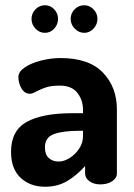

<svg xmlns="http://www.w3.org/2000/svg" viewBox="-20 -702 511 731"><path d="M201 -630Q201 -609 186.5 -593Q172 -577 151 -577Q130 -577 115 -593Q100 -609 100 -630Q100 -651 115 -666.5Q130 -682 151 -682Q172 -682 186.5 -666.5Q201 -651 201 -630ZM351 -630Q351 -609 336 -593Q321 -577 301 -577Q280 -577 264.5 -593Q249 -609 249 -630Q249 -651 264 -666.5Q279 -682 301 -682Q321 -682 336 -666.5Q351 -651 351 -630ZM425 -286V-41Q425 -24 407 -12Q389 0 362 0Q337 0 320.5 -12Q304 -24 304 -41V-70Q272 -34 235.5 -12.5Q199 9 152 9Q95 9 58.5 -25Q22 -59 22 -124Q22 -205 82 -238Q142 -271 255 -271H296V-284Q296 -321 274.5 -348.5Q253 -376 208 -376Q176 -376 157 -370Q138 -364 119 -354Q103 -345 94 -345Q74 -345 62 -365Q50 -385 50 -409Q50 -429 74.5 -445.5Q99 -462 136.5 -471.5Q174 -481 210 -481Q319 -481 372 -425.5Q425 -370 425 -286ZM151 -141Q151 -114 165.5 -100.5Q180 -87 204 -87Q224 -87 246 -101Q268 -115 282 -137Q296 -159 296 -183V-204H281Q220 -204 185.5 -191.5Q151 -179 151 -141Z"/></svg>

Font: Dosis
Style: Regular
Weight: 400
Designer: Edgar Tolentino, Pablo Impallari, Igino Marini
Foundry: Edgar Tolentino, Pablo Impallari, Igino Marini
Version: Version 1.007;Glyphs 3.1.1 (3134)